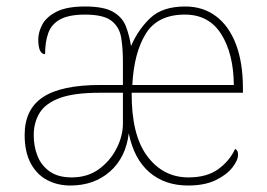

<svg xmlns="http://www.w3.org/2000/svg" viewBox="-20 -562 823 592"><path d="M197 10Q158 10 126 -6.5Q94 -23 75 -58Q56 -93 56 -146Q56 -225 112.5 -262.5Q169 -300 290 -300H359V-371Q359 -414 353.5 -446.5Q348 -479 323.5 -498Q299 -517 242 -517Q193 -517 166 -502.5Q139 -488 129 -460.5Q119 -433 119 -395Q109 -395 103.5 -406Q98 -417 98 -441Q98 -462 110 -485.5Q122 -509 153.5 -525.5Q185 -542 242 -542Q301 -542 329.5 -525Q358 -508 368.5 -480Q379 -452 384 -420Q406 -471 443.5 -506.5Q481 -542 551 -542Q606 -542 646 -512Q686 -482 707.5 -425.5Q729 -369 729 -290V-276H386Q385 -146 434 -80.5Q483 -15 561 -15Q618 -15 653 -40.5Q688 -66 705 -103Q710 -100 712 -96Q714 -92 714 -85Q714 -68 696.5 -45.5Q679 -23 645 -6.5Q611 10 560 10Q488 10 440.5 -31Q393 -72 377 -151Q368 -76 319 -33Q270 10 197 10ZM201 -15Q250 -15 285 -40.5Q320 -66 339.5 -104.5Q359 -143 359 -181V-276H287Q209 -276 165 -260Q121 -244 102.5 -214.5Q84 -185 84 -145Q84 -111 95.5 -81.5Q107 -52 133 -33.5Q159 -15 201 -15ZM701 -300Q700 -397 662 -457Q624 -517 550 -517Q466 -517 429.5 -458Q393 -399 388 -300Z"/></svg>

Font: Noto Serif Tibetan Thin
Style: Regular
Weight: 250
Version: Version 2.103